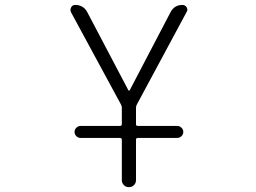

<svg xmlns="http://www.w3.org/2000/svg" viewBox="-20 -565 1040 781"><path d="M307.6 -3.9Q297.9 -3.9 290.5 -11.2Q283.2 -18.6 283.2 -28.3Q283.2 -38.1 290.5 -45.4Q297.9 -52.7 307.6 -52.7H467.8Q475.6 -52.7 475.6 -60.5V-127Q475.6 -133.8 471.7 -140.6L268.6 -515.6Q266.6 -520.5 266.6 -525.4Q266.6 -530.3 269.5 -535.2Q274.4 -544.9 286.1 -544.9Q319.3 -544.9 335 -515.6L502 -198.2Q502.9 -196.3 504.9 -196.3Q506.8 -196.3 507.8 -198.2L673.8 -515.6Q689.5 -544.9 721.7 -544.9Q733.4 -544.9 739.3 -535.2Q742.2 -530.3 742.2 -525.4Q742.2 -520.5 739.3 -516.6L537.1 -140.6Q533.2 -133.8 533.2 -127V-60.5Q533.2 -52.7 540 -52.7H701.2Q710.9 -52.7 718.3 -45.4Q725.6 -38.1 725.6 -28.3Q725.6 -18.6 718.3 -11.2Q710.9 -3.9 701.2 -3.9H540Q533.2 -3.9 533.2 3.9V168Q533.2 179.7 524.9 188Q516.6 196.3 504.4 196.3Q492.2 196.3 483.9 188Q475.6 179.7 475.6 168V3.9Q475.6 -3.9 467.8 -3.9Z"/></svg>

Font: Rounded-X Mgen+ 1m light
Style: Regular
Weight: 200
Designer: [Source Han Sans]
Ryoko NISHIZUKA  (kana & ideographs); Paul D. Hunt (Latin, Greek & Cyrillic); Wenlong ZHANG  (bopomofo
Version: Version 1.059.20150602